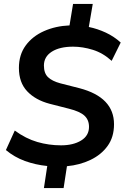

<svg xmlns="http://www.w3.org/2000/svg" viewBox="-20 -840 640 975"><path d="M203 115 220 3Q160 -3 106.5 -22.5Q53 -42 10 -78L55 -177Q111 -136 169.5 -119Q228 -102 290 -102Q352 -102 392 -126.5Q432 -151 432 -196Q432 -231 409 -252.5Q386 -274 330 -288L232 -313Q160 -332 118 -376.5Q76 -421 76 -495Q76 -562 110.5 -609Q145 -656 203.5 -682Q262 -708 333 -711L351 -820H451L431 -703Q475 -694 517 -674.5Q559 -655 593 -624L547 -531Q503 -571 451.5 -587Q400 -603 351 -603Q283 -603 243 -577.5Q203 -552 203 -507Q203 -468 224 -448Q245 -428 286 -417L384 -392Q559 -346 559 -209Q559 -144 526.5 -99Q494 -54 439.5 -28Q385 -2 320 4L303 115Z"/></svg>

Font: Nunito Sans
Style: Bold Italic
Weight: 700
Italic angle: -9°
Designer: Vernon Adams
Foundry: Vernon Adams
Version: Version 3.006; ttfautohint (v1.8.3)